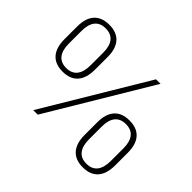

<svg xmlns="http://www.w3.org/2000/svg" viewBox="-169 -969 1237 1237"><g transform="rotate(45 449.5 -350.5)"><path d="M47 -466V-581Q47 -657 82.5 -696.5Q118 -736 186 -736Q254 -736 289.5 -696.5Q325 -657 325 -581V-466Q325 -389 289.5 -349Q254 -309 186 -309Q118 -309 82.5 -349Q47 -389 47 -466ZM285 -466V-581Q285 -641 260 -672Q235 -703 186 -703Q137 -703 112 -672Q87 -641 87 -581V-466Q87 -405 112 -373.5Q137 -342 186 -342Q235 -342 260 -373.5Q285 -405 285 -466ZM647 -700H688L269 0H228ZM575 -122V-237Q575 -313 610.5 -352.5Q646 -392 714 -392Q782 -392 817.5 -352.5Q853 -313 853 -237V-122Q853 -45 817.5 -5Q782 35 714 35Q646 35 610.5 -5Q575 -45 575 -122ZM813 -122V-237Q813 -297 788 -328Q763 -359 714 -359Q665 -359 640 -328Q615 -297 615 -237V-122Q615 -61 640 -29.5Q665 2 714 2Q763 2 788 -29.5Q813 -61 813 -122Z"/></g></svg>

Font: KoHo Light
Style: Regular
Weight: 300
Version: Version 1.000; ttfautohint (v1.6)